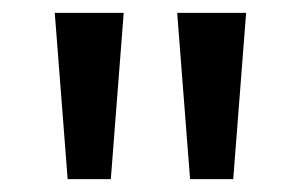

<svg xmlns="http://www.w3.org/2000/svg" viewBox="-20 -734 467 298"><path d="M172 -714H65L85 -456H152ZM362 -714H255L275 -456H342Z"/></svg>

Font: Noto Sans Gujarati UI Medium
Style: Regular
Weight: 500
Designer: Jelle Bosma - Monotype Design Team, Universal Thirst
Foundry: Monotype Imaging Inc.
Version: Version 2.106